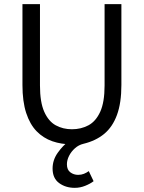

<svg xmlns="http://www.w3.org/2000/svg" viewBox="-20 -676 685 915"><path d="M336.3 219.2Q292.6 219.2 261.6 196.3Q230.6 173.4 230.6 127.3Q230.6 86.4 255.3 51.8Q279.9 17.3 307.9 -3.3L322.8 12Q272.5 12 229.4 -2.9Q186.3 -17.9 154.4 -50.6Q122.5 -83.4 104.7 -137.9Q87 -192.4 87 -271V-656.3H170.5V-268.7Q170.5 -189.1 190.8 -143.5Q211.1 -97.9 245.5 -78.9Q280 -60 322.8 -60Q366.3 -60 401.6 -78.9Q436.9 -97.9 457.7 -143.5Q478.4 -189.1 478.4 -268.7V-656.3H558.5V-271Q558.5 -185.5 537.4 -128.1Q516.3 -70.8 476.3 -37.8Q436.2 -4.8 377.6 9.3Q354.8 14.7 337.2 30.5Q319.5 46.2 309.2 66.6Q298.9 87 298.9 106.9Q298.9 133.1 315.2 145.2Q331.4 157.3 352.3 157.3Q367.4 157.3 379.9 152.3Q392.3 147.3 403.1 139.5L426 187.5Q410.3 199.7 386.1 209.4Q361.9 219.2 336.3 219.2Z"/></svg>

Font: Source Sans 3 Variable
Style: Regular
Weight: 200
Designer: Paul D. Hunt
Foundry: Adobe Systems Incorporated
Version: Version 3.026